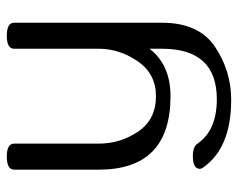

<svg xmlns="http://www.w3.org/2000/svg" viewBox="-90 -442 726 587"><g transform="rotate(-90 273.5 -148.0)"><path d="M498 -16.1Q498 96.7 424.3 146Q350.6 195.3 262.2 195.3Q113.8 195.3 54.2 107.9Q51.3 103.5 51.3 99.6Q51.3 78.1 90.3 78.1Q119.1 78.1 128.4 92.3Q168.9 151.4 264.2 151.4Q418.5 151.4 418.5 -16.1V-54.2Q369.1 9.8 273.4 9.8Q48.8 9.8 48.8 -209.5V-468.3Q48.8 -490.7 88.9 -490.7Q128.4 -490.7 128.4 -468.3V-209.5Q128.4 -143.6 165.3 -89.1Q202.1 -34.7 273.4 -34.7Q341.8 -34.7 380.1 -90.3Q418.5 -146 418.5 -210.4V-468.3Q418.5 -490.7 458 -490.7Q498 -490.7 498 -468.3Z"/></g></svg>

Font: Gayathri
Style: Regular
Weight: 400
Designer: Binoy Dominic <binoy.domenic@gmail.com>
Foundry: SMC
Version: Version 1.000